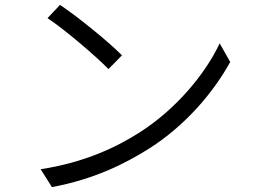

<svg xmlns="http://www.w3.org/2000/svg" viewBox="-20 -748 1040 784"><path d="M225 -728 174 -674C249 -624 373 -517 423 -466L478 -522C424 -577 296 -681 225 -728ZM146 -57 192 16C364 -16 490 -79 590 -142C739 -237 853 -373 920 -495L877 -571C820 -449 700 -302 548 -206C454 -146 323 -84 146 -57Z"/></svg>

Font: Noto Sans CJK SC DemiLight
Style: Regular
Weight: 350
Designer: Ryoko NISHIZUKA 西塚涼子 (kana, bopomofo & ideographs); Paul D. Hunt (Latin, Greek & Cyrillic); Sandoll Communications 산돌커뮤니
Foundry: Adobe
Version: Version 2.004;hotconv 1.0.118;makeotfexe 2.5.65603